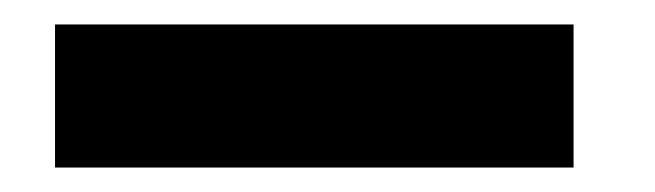

<svg xmlns="http://www.w3.org/2000/svg" viewBox="-20 -368 536 157"><path d="M25 -231V-348H449V-231Z"/></svg>

Font: Host Grotesk Black
Style: Regular
Weight: 900
Designer: Doğukan Karapınar based on Poppins by Indian Type Foundry, Jonny Pinhorn
Foundry: Element Type
Version: Version 1.000; ttfautohint (v1.8.4.7-5d5b);gftools[0.9.33]